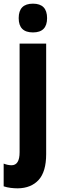

<svg xmlns="http://www.w3.org/2000/svg" viewBox="-53 -788 327 1048"><path d="M49 -689Q49 -768 127 -768Q204 -768 204 -689Q204 -611 127 -611Q49 -611 49 -689ZM44 240Q25 240 5 237.5Q-15 235 -33 229V105Q-10 114 10 114Q54 114 54 43V-550H199V53Q199 149 158 194Q117 239 44 240Z"/></svg>

Font: Noto Sans Hebrew ExtraCondensed ExtraBold
Style: Regular
Weight: 800
Width: 2
Designer: Monotype Design Team
Foundry: Monotype Imaging Inc.
Version: Version 2.004; ttfautohint (v1.8.4.7-5d5b)